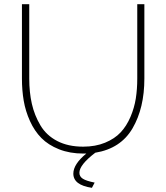

<svg xmlns="http://www.w3.org/2000/svg" viewBox="-20 -730 796 919"><path d="M637 -710H671V-354Q671 -213 614.5 -116Q558 -19 436 1Q360 59 360 97Q360 115 376.5 125.5Q393 136 433 144L420 169Q331 156 331 101Q331 56 393 5H379Q314 5 262.5 -15.5Q211 -36 178 -69.5Q145 -103 123.5 -150.5Q102 -198 93.5 -248Q85 -298 85 -354V-710H120V-354Q120 -288 132.5 -233Q145 -178 173.5 -130Q202 -82 254 -55Q306 -28 378 -28Q437 -28 483 -47Q529 -66 557.5 -96.5Q586 -127 604.5 -170.5Q623 -214 630 -258.5Q637 -303 637 -354Z"/></svg>

Font: Raleway-v4020 ExtraLight
Style: Regular
Weight: 275
Designer: Matt McInerney, Pablo Impallari, Rodrigo Fuenzalida
Foundry: Matt McInerney, Pablo Impallari, Rodrigo Fuenzalida
Version: Version 4.020;PS 004.020;hotconv 1.0.88;makeotf.lib2.5.64775